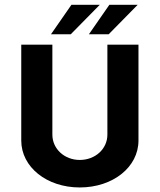

<svg xmlns="http://www.w3.org/2000/svg" viewBox="-20 -784 675 811"><path d="M195.3 -639.2H278.8L401.4 -763.7H281.7ZM355.5 -639.2H439L561.5 -763.7H441.9ZM316.9 7.8C457.5 7.8 564.9 -78.6 564.9 -190.4V-595.2H433.6V-215.3C433.6 -155.3 382.8 -108.4 316.9 -108.4C252 -108.4 201.2 -155.3 201.2 -215.3V-595.2H69.8V-190.4C69.8 -78.6 177.2 7.8 316.9 7.8Z"/></svg>

Font: Now ExtraBold
Style: Regular
Weight: 800
Designer: Alfredo Marco Pradil
Foundry: Alfredo Marco Pradil
Version: Version 1.200;hotconv 1.0.109;makeotfexe 2.5.65596